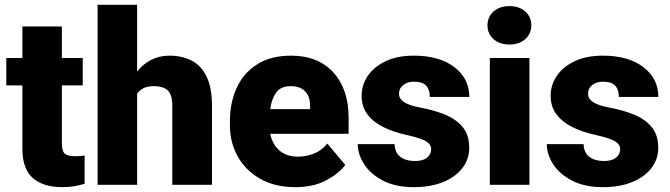

<svg xmlns="http://www.w3.org/2000/svg" viewBox="-20 -770 2793 800"><path d="M324.7 -528.3V-414.1H237.8V-172.4Q237.8 -141.1 249.5 -130.1Q261.2 -119.1 291.5 -119.1Q305.7 -119.1 314.9 -119.9Q324.2 -120.6 332.5 -122.1V-4.4Q289.1 9.8 239.7 9.8Q160.2 9.8 116.7 -28.1Q73.2 -65.9 73.2 -151.9V-414.1H6.3V-528.3H73.2V-659.7H237.8V-528.3Z M551.3 -750V-472.2Q576.2 -503.4 610.4 -520.8Q644.5 -538.1 686 -538.1Q738.3 -538.1 778.3 -517.6Q818.4 -497.1 840.8 -450.9Q863.3 -404.8 863.3 -328.1V0H697.8V-329.1Q697.8 -377.4 678 -394.3Q658.2 -411.1 622.6 -411.1Q595.7 -411.1 578.6 -402.8Q561.5 -394.5 551.3 -379.4V0H386.7V-750Z M1210.4 9.8Q1124.5 9.8 1063.5 -25.4Q1002.4 -60.5 970.2 -118.9Q938 -177.2 938 -246.6V-265.1Q938 -342.3 966.3 -404.1Q994.6 -465.8 1051.5 -502Q1108.4 -538.1 1192.9 -538.1Q1305.2 -538.1 1368.9 -468.3Q1432.6 -398.4 1432.6 -279.3V-212.4H1106Q1114.7 -168.5 1144.5 -142.8Q1174.3 -117.2 1221.2 -117.2Q1254.9 -117.2 1287.6 -129.9Q1320.3 -142.6 1343.8 -171.9L1418.5 -83Q1394 -48.3 1340.3 -19.3Q1286.6 9.8 1210.4 9.8ZM1191.4 -411.1Q1149.4 -411.1 1130.4 -384Q1111.3 -356.9 1106 -315.4H1272V-328.1Q1272.5 -367.2 1251.5 -389.2Q1230.5 -411.1 1191.4 -411.1Z M1776.4 -148.4Q1776.4 -168.5 1755.1 -181.4Q1733.9 -194.3 1672.9 -208Q1621.1 -219.2 1578.9 -239.7Q1536.6 -260.3 1511.7 -292.5Q1486.8 -324.7 1486.8 -371.1Q1486.8 -416 1512.5 -453.9Q1538.1 -491.7 1586.7 -514.9Q1635.3 -538.1 1704.6 -538.1Q1811 -538.1 1873.3 -490.2Q1935.5 -442.4 1935.5 -366.2H1771Q1771 -396.5 1755.6 -413.1Q1740.2 -429.7 1704.1 -429.7Q1678.7 -429.7 1660.6 -416Q1642.6 -402.3 1642.6 -379.4Q1642.6 -358.4 1663.6 -344.5Q1684.6 -330.6 1731 -321.8Q1784.2 -312 1830.6 -293.9Q1877 -275.9 1906 -242.7Q1935.1 -209.5 1935.1 -153.3Q1935.1 -106.9 1906.7 -69.8Q1878.4 -32.7 1826.7 -11.5Q1774.9 9.8 1704.1 9.8Q1628.4 9.8 1576.2 -17.3Q1523.9 -44.4 1497.3 -85.7Q1470.7 -127 1470.7 -169.4H1624Q1625.5 -132.8 1648.7 -116Q1671.9 -99.1 1708.5 -99.1Q1741.7 -99.1 1759 -112.8Q1776.4 -126.5 1776.4 -148.4Z M2011.2 -664.6Q2011.2 -699.7 2036.6 -722.2Q2062 -744.6 2102.5 -744.6Q2143.1 -744.6 2168.5 -722.2Q2193.8 -699.7 2193.8 -664.6Q2193.8 -629.4 2168.5 -606.9Q2143.1 -584.5 2102.5 -584.5Q2062 -584.5 2036.6 -606.9Q2011.2 -629.4 2011.2 -664.6ZM2186 -528.3V0H2021V-528.3Z M2564 -148.4Q2564 -168.5 2542.7 -181.4Q2521.5 -194.3 2460.4 -208Q2408.7 -219.2 2366.5 -239.7Q2324.2 -260.3 2299.3 -292.5Q2274.4 -324.7 2274.4 -371.1Q2274.4 -416 2300 -453.9Q2325.7 -491.7 2374.3 -514.9Q2422.9 -538.1 2492.2 -538.1Q2598.6 -538.1 2660.9 -490.2Q2723.1 -442.4 2723.1 -366.2H2558.6Q2558.6 -396.5 2543.2 -413.1Q2527.8 -429.7 2491.7 -429.7Q2466.3 -429.7 2448.2 -416Q2430.2 -402.3 2430.2 -379.4Q2430.2 -358.4 2451.2 -344.5Q2472.2 -330.6 2518.6 -321.8Q2571.8 -312 2618.2 -293.9Q2664.6 -275.9 2693.6 -242.7Q2722.7 -209.5 2722.7 -153.3Q2722.7 -106.9 2694.3 -69.8Q2666 -32.7 2614.3 -11.5Q2562.5 9.8 2491.7 9.8Q2416 9.8 2363.8 -17.3Q2311.5 -44.4 2284.9 -85.7Q2258.3 -127 2258.3 -169.4H2411.6Q2413.1 -132.8 2436.3 -116Q2459.5 -99.1 2496.1 -99.1Q2529.3 -99.1 2546.6 -112.8Q2564 -126.5 2564 -148.4Z"/></svg>

Font: Vazirmatn UI Black
Style: Regular
Weight: 900
Designer: Saber Rastikerdar
Foundry: Saber Rastikerdar
Version: Version 33.003